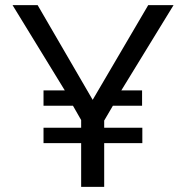

<svg xmlns="http://www.w3.org/2000/svg" viewBox="-20 -730 727 750"><path d="M658 -710H559L342 -340L127 -710H29L233 -377H150V-317H265L297 -261V-231H150V-171H297V0H387V-171H536V-231H387V-259L421 -317H535V-377H454Z"/></svg>

Font: Raleway Med
Style: Regular
Weight: 500
Designer: Matt McInerney, Pablo Impallari, Rodrigo Fuenzalida
Foundry: Matt McInerney, Pablo Impallari, Rodrigo Fuenzalida
Version: Version 3.00 July 28, 2015